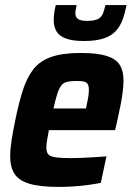

<svg xmlns="http://www.w3.org/2000/svg" viewBox="-20 -726 520 754"><path d="M210 8Q137 8 95.5 -4.5Q54 -17 37 -43.5Q20 -70 20 -112Q20 -140 25.5 -175.5Q31 -211 40 -254Q54 -323 70 -372.5Q86 -422 111.5 -454.5Q137 -487 181.5 -502.5Q226 -518 296 -518Q362 -518 398.5 -506.5Q435 -495 450 -471.5Q465 -448 465 -410Q465 -391 462 -366Q459 -341 453.5 -313.5Q448 -286 441 -254L432 -215H172Q168 -194 165 -176.5Q162 -159 162 -147Q162 -128 170 -119.5Q178 -111 199.5 -108Q221 -105 260 -105Q277 -105 300 -106Q323 -107 348.5 -108.5Q374 -110 398 -112L376 -8Q357 -4 329 0Q301 4 270 6Q239 8 210 8ZM190 -300H318L320 -312Q325 -334 327 -348.5Q329 -363 329 -373Q329 -389 324 -396.5Q319 -404 308 -406Q297 -408 279 -408Q257 -408 243 -404.5Q229 -401 220.5 -390Q212 -379 205 -357.5Q198 -336 190 -300ZM310 -565Q264 -565 238 -575Q212 -585 201.5 -603.5Q191 -622 191 -647Q191 -661 193 -675.5Q195 -690 199 -706H281Q279 -697 277.5 -689Q276 -681 276 -674Q276 -660 285.5 -652Q295 -644 323 -644Q351 -644 365 -651.5Q379 -659 384.5 -673.5Q390 -688 394 -706H477Q471 -675 461.5 -649Q452 -623 434.5 -604Q417 -585 387 -575Q357 -565 310 -565Z"/></svg>

Font: Saira SemiCondensed
Style: Bold Italic
Weight: 700
Width: 4
Italic angle: -12°
Designer: Hector Gatti with collaboration of the Omnibus-Type team
Foundry: Omnibus-Type
Version: Version 1.101